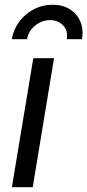

<svg xmlns="http://www.w3.org/2000/svg" viewBox="-20 -785 366 805"><path d="M29.8 0 119.6 -541H206.5L117.2 0ZM200.7 -765.1Q243.2 -765.1 273.4 -745.8Q303.7 -726.6 317.1 -693.8Q330.6 -661.1 323.7 -620.6H259.8Q266.1 -655.8 244.9 -678.2Q223.6 -700.7 189.9 -700.7Q156.2 -700.7 127.9 -678.2Q99.6 -655.8 93.3 -620.6H29.3Q36.1 -661.1 60.5 -693.8Q85 -726.6 121.3 -745.8Q157.7 -765.1 200.7 -765.1Z"/></svg>

Font: Inter 17pt
Style: Italic
Weight: 400
Italic angle: -9.3988°
Version: Version 4.001;git-66647c0bb